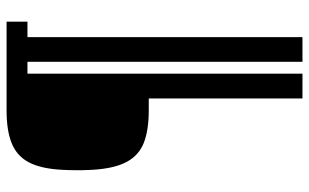

<svg xmlns="http://www.w3.org/2000/svg" viewBox="-198 -642 940 584"><g transform="rotate(-90 272.0 -350.0)"><path d="M264.5 100V-367.5H228Q169 -367.5 130.5 -382.2Q92 -397 71.8 -434.2Q51.5 -471.5 47.5 -538.5Q46.5 -553 46.2 -572.5Q46 -592 46.5 -608.2Q47 -624.5 47.5 -630.5Q50.5 -693 69.2 -730.2Q88 -767.5 126.8 -783.8Q165.5 -800 228 -800H498V-736.5H451V100H376V-736.5H340V100Z"/></g></svg>

Font: Big Shoulders Text Thin
Style: Bold
Weight: 700
Version: Version 2.002